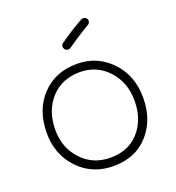

<svg xmlns="http://www.w3.org/2000/svg" viewBox="-140 -877 924 1009"><g transform="rotate(-20 321.5 -372.5)"><path d="M324 20Q206 20 129 -61Q52 -142 52 -262Q52 -391 127.5 -471Q203 -551 324 -551Q437 -551 514.5 -470.5Q592 -390 592 -265Q592 -141 519.5 -60.5Q447 20 324 20ZM324 -27Q426 -27 485 -94.5Q544 -162 544 -265Q544 -369 481 -437Q418 -505 324 -505Q223 -505 161.5 -437Q100 -369 100 -262Q100 -163 163 -95Q226 -27 324 -27ZM323 -642Q315 -636 305 -637.5Q295 -639 290 -647Q284 -655 285.5 -664.5Q287 -674 295 -679Q359 -725 426 -762Q434 -767 443.5 -764.5Q453 -762 458 -754Q463 -747 460 -737Q457 -727 449 -723Q392 -690 323 -642Z"/></g></svg>

Font: Hoogli
Style: Regular
Weight: 400
Designer: Anand Singh Naorem
Foundry: Brand New Type
Version: Version 1.00 b007